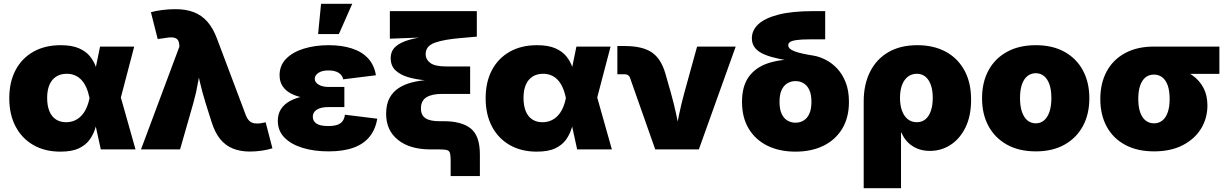

<svg xmlns="http://www.w3.org/2000/svg" viewBox="-20 -786 6451 1010"><path d="M297.9 11.7Q215.8 11.7 155.3 -23.2Q94.7 -58.1 61.8 -121.1Q28.8 -184.1 28.8 -269Q28.8 -354.5 61.8 -417Q94.7 -479.5 155.5 -513.9Q216.3 -548.3 299.3 -548.3Q357.9 -548.3 395.3 -532Q432.6 -515.6 453.6 -489.3Q474.6 -462.9 485.4 -431.6Q496.1 -400.4 501.5 -371.1H556.2L614.7 -276.9L692.9 0H510.3L450.7 -272Q443.8 -304.2 432.9 -327.9Q421.9 -351.6 407 -366.9Q392.1 -382.3 373 -390.1Q354 -397.9 331.1 -397.9Q298.3 -397.9 275.1 -382.8Q252 -367.7 240 -339.6Q228 -311.5 228 -271Q228 -230.5 239.5 -201.9Q251 -173.3 273.4 -158.2Q295.9 -143.1 327.1 -143.1Q351.6 -143.1 371.6 -151.6Q391.6 -160.2 407.2 -176.3Q422.9 -192.4 433.8 -215.8Q444.8 -239.3 450.7 -269L506.3 -541H686L614.7 -269L555.7 -177.7H497.6Q491.7 -147.5 482.2 -114.5Q472.7 -81.5 452.6 -52.7Q432.6 -23.9 395.8 -6.1Q358.9 11.7 297.9 11.7Z M721.7 0 923.8 -541 922.9 -551.3Q921.4 -569.8 912.8 -578.9Q904.3 -587.9 886.2 -589.1Q868.2 -590.3 838.4 -584.5L809.6 -580.6L773.9 -721.7Q798.3 -729 833.7 -733.4Q869.1 -737.8 903.3 -737.8Q957.5 -737.8 998.8 -722.2Q1040 -706.5 1070.3 -672.6Q1100.6 -638.7 1121.6 -582.5L1272.9 -180.7Q1280.3 -161.1 1291.3 -150.6Q1302.2 -140.1 1317.4 -137.5Q1332.5 -134.8 1351.6 -137.7L1377.4 -142.6L1413.1 -5.9Q1390.6 1.5 1358.4 6.3Q1326.2 11.2 1294.4 11.2Q1244.6 11.2 1205.6 -4.4Q1166.5 -20 1138.4 -54.2Q1110.4 -88.4 1092.8 -145L1061.5 -244.1Q1044.4 -298.8 1031.2 -355.5Q1018.1 -412.1 1005.4 -477.5H1044.4Q1031.7 -412.1 1022.2 -355.7Q1012.7 -299.3 997.1 -244.1L927.2 0Z M1708 10.3Q1632.3 10.3 1572 -8.1Q1511.7 -26.4 1476.6 -62Q1441.4 -97.7 1441.4 -150.4Q1441.4 -186 1458 -211.9Q1474.6 -237.8 1504.9 -254.4Q1535.2 -271 1576.7 -279.3Q1618.2 -287.6 1668 -287.6H1791.5V-222.7H1709Q1681.2 -222.7 1662.8 -216.6Q1644.5 -210.4 1635 -199Q1625.5 -187.5 1625.5 -171.4Q1625.5 -149.4 1644.3 -136.2Q1663.1 -123 1707 -123Q1735.4 -123 1753.7 -129.2Q1772 -135.3 1782 -148.7Q1792 -162.1 1794.4 -182.6L1964.8 -161.6Q1955.1 -105.5 1924.3 -67.1Q1893.6 -28.8 1840.1 -9.3Q1786.6 10.3 1708 10.3ZM1669.4 -264.2Q1622.1 -264.2 1582 -271Q1542 -277.8 1512.5 -293Q1482.9 -308.1 1466.8 -332.3Q1450.7 -356.4 1450.7 -390.6Q1450.7 -441.4 1484.9 -476.6Q1519 -511.7 1577.9 -530Q1636.7 -548.3 1709 -548.3Q1777.8 -548.3 1830.8 -531.2Q1883.8 -514.2 1916.3 -479Q1948.7 -443.8 1957.5 -390.1L1785.2 -368.7Q1781.2 -390.6 1761.2 -403.1Q1741.2 -415.5 1708.5 -415.5Q1673.3 -415.5 1654.5 -402.3Q1635.7 -389.2 1635.7 -371.6Q1635.7 -353 1656 -340.8Q1676.3 -328.6 1708.5 -328.6H1791.5V-264.2ZM1653.3 -606.9 1668.9 -766.1H1833L1762.7 -606.9Z M2350.6 140.1V56.6Q2350.6 30.8 2346.9 18.8Q2343.3 6.8 2331.1 3.4Q2318.8 0 2292.5 0H2245.1Q2136.2 0 2073.7 -50Q2011.2 -100.1 2011.2 -187Q2011.2 -236.8 2028.8 -269.8Q2046.4 -302.7 2076.9 -322.5Q2107.4 -342.3 2145.5 -352.1Q2183.6 -361.8 2224.9 -365Q2266.1 -368.2 2305.7 -368.2V-359.9Q2262.2 -359.9 2214.8 -364Q2167.5 -368.2 2126.7 -380.1Q2085.9 -392.1 2060.5 -416Q2035.2 -439.9 2035.2 -480Q2035.2 -517.6 2061 -540.8Q2086.9 -564 2135.7 -577.4Q2184.6 -590.8 2252.9 -598.1V-590.8L2030.8 -582.5V-727.5H2488.3V-593.3L2404.3 -585.9Q2315.4 -578.6 2267.3 -561.3Q2219.2 -543.9 2219.2 -501.5Q2219.2 -473.1 2243.7 -454.8Q2268.1 -436.5 2327.1 -436.5H2453.1V-292H2305.7Q2251 -292 2222.7 -273.9Q2194.3 -255.9 2194.3 -215.8Q2194.3 -179.7 2218.3 -164.1Q2242.2 -148.4 2291 -148.4H2314.9Q2408.2 -148.4 2456.3 -110.1Q2504.4 -71.8 2504.4 26.4V140.1Z M2803.7 11.7Q2721.7 11.7 2661.1 -23.2Q2600.6 -58.1 2567.6 -121.1Q2534.7 -184.1 2534.7 -269Q2534.7 -354.5 2567.6 -417Q2600.6 -479.5 2661.4 -513.9Q2722.2 -548.3 2805.2 -548.3Q2863.8 -548.3 2901.1 -532Q2938.5 -515.6 2959.5 -489.3Q2980.5 -462.9 2991.2 -431.6Q3002 -400.4 3007.3 -371.1H3062L3120.6 -276.9L3198.7 0H3016.1L2956.5 -272Q2949.7 -304.2 2938.7 -327.9Q2927.7 -351.6 2912.8 -366.9Q2897.9 -382.3 2878.9 -390.1Q2859.9 -397.9 2836.9 -397.9Q2804.2 -397.9 2781 -382.8Q2757.8 -367.7 2745.8 -339.6Q2733.9 -311.5 2733.9 -271Q2733.9 -230.5 2745.4 -201.9Q2756.8 -173.3 2779.3 -158.2Q2801.8 -143.1 2833 -143.1Q2857.4 -143.1 2877.4 -151.6Q2897.5 -160.2 2913.1 -176.3Q2928.7 -192.4 2939.7 -215.8Q2950.7 -239.3 2956.5 -269L3012.2 -541H3191.9L3120.6 -269L3061.5 -177.7H3003.4Q2997.6 -147.5 2988 -114.5Q2978.5 -81.5 2958.5 -52.7Q2938.5 -23.9 2901.6 -6.1Q2864.7 11.7 2803.7 11.7Z M3426.8 0 3293.9 -377.4Q3291 -386.2 3283.4 -390.9Q3275.9 -395.5 3264.6 -395.5H3227.5V-543.9H3266.1Q3359.4 -543.9 3408.7 -510.5Q3458 -477.1 3480.5 -397.9L3509.3 -296.9Q3524.9 -241.7 3537.1 -184.8Q3549.3 -127.9 3562 -63H3528.3Q3540.5 -127.9 3552.5 -184.8Q3564.5 -241.7 3579.6 -296.9L3647 -541H3850.1L3656.2 0Z M4164.6 11.7Q4080.6 11.7 4017.3 -19.3Q3954.1 -50.3 3918.7 -108.9Q3883.3 -167.5 3883.3 -250Q3883.3 -332.5 3918.7 -381.6Q3954.1 -430.7 4017.3 -452.4Q4080.6 -474.1 4164.6 -474.1V-460Q4119.1 -468.3 4077.6 -476.8Q4036.1 -485.4 4003.9 -498.3Q3971.7 -511.2 3953.4 -532.2Q3935.1 -553.2 3935.1 -585Q3935.1 -626.5 3969 -658.4Q4002.9 -690.4 4074.5 -709Q4146 -727.5 4258.8 -727.5H4320.8V-579.1H4245.1Q4194.8 -579.1 4169.4 -575.2Q4144 -571.3 4135.3 -564.5Q4126.5 -557.6 4126.5 -548.3Q4126.5 -538.6 4134.8 -530.5Q4143.1 -522.5 4159.7 -516.1Q4176.3 -509.8 4201.4 -504.2Q4226.6 -498.5 4260.7 -493.2Q4291.5 -487.8 4324 -471.2Q4356.4 -454.6 4384 -425.3Q4411.6 -396 4428.7 -352.5Q4445.8 -309.1 4445.8 -250Q4445.8 -167.5 4410.4 -108.9Q4375 -50.3 4311.8 -19.3Q4248.5 11.7 4164.6 11.7ZM4164.6 -140.6Q4188 -140.6 4207 -151.9Q4226.1 -163.1 4237.3 -187.3Q4248.5 -211.4 4248.5 -250Q4248.5 -289.1 4237.3 -313Q4226.1 -336.9 4207 -348.1Q4188 -359.4 4164.6 -359.4Q4141.6 -359.4 4122.3 -348.1Q4103 -336.9 4091.8 -313Q4080.6 -289.1 4080.6 -250Q4080.6 -211.4 4091.8 -187.3Q4103 -163.1 4122.3 -151.9Q4141.6 -140.6 4164.6 -140.6Z M4523.4 204.1V-252.4Q4523.4 -341.8 4556.9 -408.4Q4590.3 -475.1 4653.3 -511.7Q4716.3 -548.3 4805.7 -548.3Q4890.1 -548.3 4953.4 -514.9Q5016.6 -481.4 5052.5 -417.2Q5088.4 -353 5088.4 -261.2Q5088.4 -176.3 5059.1 -116.2Q5029.8 -56.2 4980.7 -24.2Q4931.6 7.8 4871.6 7.8Q4834.5 7.8 4804.9 -4.6Q4775.4 -17.1 4754.6 -38.3Q4733.9 -59.6 4722.7 -87.4H4719.7V204.1ZM4802.7 -143.1Q4829.6 -143.1 4848.1 -158.4Q4866.7 -173.8 4876.7 -202.6Q4886.7 -231.4 4886.7 -271Q4886.7 -310.5 4876.7 -338.9Q4866.7 -367.2 4848.1 -382.6Q4829.6 -397.9 4802.7 -397.9Q4775.9 -397.9 4755.9 -382.6Q4735.8 -367.2 4725.1 -338.9Q4714.4 -310.5 4714.4 -271Q4714.4 -231.9 4725.1 -203.1Q4735.8 -174.3 4755.6 -158.7Q4775.4 -143.1 4802.7 -143.1Z M5428.7 10.3Q5340.8 10.3 5277.3 -24.9Q5213.9 -60.1 5179.9 -122.8Q5146 -185.5 5146 -269Q5146 -353 5179.9 -415.8Q5213.9 -478.5 5277.3 -513.4Q5340.8 -548.3 5428.7 -548.3Q5516.6 -548.3 5579.6 -513.4Q5642.6 -478.5 5676.5 -415.8Q5710.4 -353 5710.4 -269Q5710.4 -185.5 5676.5 -122.8Q5642.6 -60.1 5579.6 -24.9Q5516.6 10.3 5428.7 10.3ZM5428.7 -137.2Q5453.6 -137.2 5472.2 -152.8Q5490.7 -168.5 5500.7 -198.2Q5510.7 -228 5510.7 -270Q5510.7 -312.5 5500.7 -341.6Q5490.7 -370.6 5472.2 -385.7Q5453.6 -400.9 5428.7 -400.9Q5403.3 -400.9 5384.5 -385.7Q5365.7 -370.6 5355.7 -341.6Q5345.7 -312.5 5345.7 -270Q5345.7 -228 5355.7 -198.2Q5365.7 -168.5 5384.5 -152.8Q5403.3 -137.2 5428.7 -137.2Z M6050.8 10.3Q5962.9 10.3 5899.4 -23.7Q5835.9 -57.6 5802 -119.6Q5768.1 -181.6 5768.1 -265.1Q5768.1 -348.6 5801.8 -410.6Q5835.4 -472.7 5898.7 -506.8Q5961.9 -541 6049.8 -541H6394.5V-397.5H6156.7L6049.8 -393.6Q6024.4 -393.6 6006.1 -379.2Q5987.8 -364.7 5977.8 -336.4Q5967.8 -308.1 5967.8 -265.1Q5967.8 -223.6 5977.8 -195.1Q5987.8 -166.5 6006.6 -151.9Q6025.4 -137.2 6050.8 -137.2Q6075.7 -137.2 6094.2 -151.9Q6112.8 -166.5 6122.8 -195.1Q6132.8 -223.6 6132.8 -265.1Q6132.8 -308.1 6122.8 -336.4Q6112.8 -364.7 6094.2 -379.2Q6075.7 -393.6 6050.8 -393.6V-442.4Q6111.8 -442.4 6163.3 -429.4Q6214.8 -416.5 6252.4 -389.9Q6290 -363.3 6310.8 -323.7Q6331.5 -284.2 6331.5 -231Q6331.5 -164.1 6298.1 -109.4Q6264.6 -54.7 6201.7 -22.2Q6138.7 10.3 6050.8 10.3Z"/></svg>

Font: Inter 17pt Black
Style: Regular
Weight: 900
Version: Version 4.001;git-66647c0bb